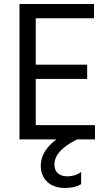

<svg xmlns="http://www.w3.org/2000/svg" viewBox="-20 -694 541 956"><path d="M384 223Q352 242 305 242Q247 242 215 211Q183 180 183 132Q183 58 261 0H77V-674H448V-603H158V-372H414V-301H158V-71H453V0H364Q251 56 251 125Q251 154 268.5 169Q286 184 316 184Q355 184 384 162Z"/></svg>

Font: Hind Madurai
Style: Regular
Weight: 400
Designer: Jyotish Sonowal
Foundry: Indian Type Foundry
Version: Version 1.001;PS 1.0;hotconv 1.0.86;makeotf.lib2.5.63406; tt